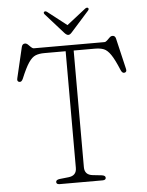

<svg xmlns="http://www.w3.org/2000/svg" viewBox="-59 -929 749 977"><g transform="rotate(-5 315.5 -441.0)"><path d="M136 -700H495Q502.5 -700 509.5 -707Q516.5 -714 523.8 -721Q531 -728 539 -728Q552.5 -728 556 -713L593 -555.5Q597.5 -538.5 584 -536Q572.5 -533.5 565 -551.5Q542.5 -606 525.2 -631.2Q508 -656.5 489.8 -663.8Q471.5 -671 445 -671H336V-75Q336 -35.5 377 -31L423 -26Q442 -23.5 442 -12Q442 0 425 0H206Q189 0 189 -12Q189 -23.5 208 -26L254 -31Q295 -35.5 295 -75V-671H186Q160 -671 141.5 -663.8Q123 -656.5 105.8 -631.2Q88.5 -606 66 -551.5Q58.5 -533.5 47 -536Q33.5 -538.5 38 -555.5L75 -713Q79 -728 92 -728Q100 -728 107.2 -721Q114.5 -714 121.5 -707Q128.5 -700 136 -700ZM334.5 -764Q324.5 -752.5 316.5 -752.5Q307.5 -752.5 297 -764L205 -867Q197.5 -876 204.5 -881Q210 -884.5 218.5 -878.5L316 -802.5L413 -878.5Q421.5 -884.5 427 -881Q434 -876 426.5 -867Z"/></g></svg>

Font: Fraunces 9pt S100 Thin
Style: Regular
Weight: 100
Version: Version 1.000; ttfautohint (v1.8.3)